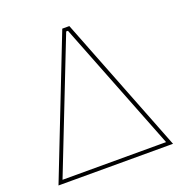

<svg xmlns="http://www.w3.org/2000/svg" viewBox="-127 -810 870 920"><g transform="rotate(-20 308.0 -350.0)"><path d="M16 0H36L303 -681H312L579 0H600L326 -700H290ZM25 0H589L581 -19H33Z"/></g></svg>

Font: Fixel Variable
Style: Regular
Weight: 100
Width: 3
Designer: AlfaBravo + MacPaw
Foundry: Kyrylo Tkachov, Marchela Mozhyna, Serhii Makarenko, Maria Weinstein, Zakhar Kryvoshyya
Version: Version 1.211